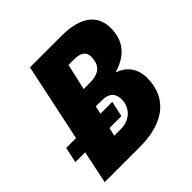

<svg xmlns="http://www.w3.org/2000/svg" viewBox="-204 -869 1023 1023"><g transform="rotate(-45 307.5 -357.0)"><path d="M16 0H283C442 0 569 -67 569 -234C569 -302 532 -351 475 -370V-374C568 -402 620 -461 620 -558C620 -649 558 -714 405 -714H167L74 -274H0L-19 -186H55ZM333 -430H288L321 -578H362C413 -578 438 -560 438 -524C438 -470 415 -430 333 -430ZM277 -139H227L238 -186H328L347 -274H258L268 -319H311C373 -319 392 -289 392 -247C392 -184 343 -139 277 -139Z"/></g></svg>

Font: Noto Sans Black
Style: Italic
Weight: 900
Italic angle: -12°
Designer: Monotype Design Team
Foundry: Monotype Imaging Inc.
Version: Version 2.013